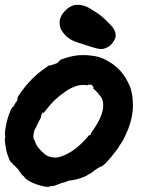

<svg xmlns="http://www.w3.org/2000/svg" viewBox="-34 -714 601 787"><path d="M297 -488Q320 -489 341 -486Q358 -484 372 -480Q396 -472 411 -462Q414 -460 417 -458Q428 -453 446 -437Q474 -411 490 -378Q495 -368 499 -359Q508 -334 510 -303Q512 -281 510 -260Q507 -233 500 -211Q499 -208 497 -201Q491 -182 484 -168Q483 -165 480.5 -160Q478 -155 476 -150.5Q474 -146 470.5 -139.5Q467 -133 464.5 -129.5Q462 -126 457 -119Q452 -109 447 -103Q444 -100 441 -95Q422 -69 398 -44Q385 -32 382 -32Q379 -32 375 -29Q372 -27 370 -26Q365 -24 354 -16Q347 -10 344.5 -8Q342 -6 336 -3Q330 0 325 3.5Q320 7 317 8Q314 9 310 11Q301 15 281 21Q273 23 260 25Q250 25 239 30Q236 31 231 33Q217 36 204.5 41.5Q192 47 185 48Q179 48 179 49Q180 49 175.5 49Q171 49 168 50H166L167 51L169 53L164 52Q152 52 141 49Q111 42 89 30Q70 20 66 12Q64 9 59 5Q54 1 52.5 -2Q51 -5 48 -8.5Q45 -12 45 -12.5Q45 -13 43 -16Q41 -19 41 -19.5Q41 -20 36.5 -24Q32 -28 28.5 -32Q25 -36 23.5 -36.5Q22 -37 20 -40Q16 -46 13 -48Q11 -48 9 -51Q1 -65 1 -69Q1 -69 -1 -74.5Q-3 -80 -5 -85Q-10 -103 -11 -114Q-12 -118 -12.5 -122.5Q-13 -127 -14 -138V-149L-13 -150Q-11 -153 -13 -159Q-14 -163 -14 -169Q-13 -182 -9 -202Q-3 -233 10 -263L17 -276V-275Q18 -274 19 -275Q21 -276 25.5 -285Q30 -294 31 -295Q35 -298 36 -301Q37 -303 36.5 -303Q36 -303 37 -305Q40 -311 37 -313Q37 -313 43 -323Q90 -394 154 -437Q168 -447 169 -447Q169 -447 170 -446Q172 -444 179 -448Q183 -450 185.5 -450Q188 -450 192 -452Q196 -454 196 -454L200 -455Q199 -455 199.5 -455.5Q200 -456 201 -456Q202 -457 203.5 -458.5Q205 -460 205 -460Q205 -461 205.5 -461Q206 -461 207 -462Q209 -463 210.5 -464.5Q212 -466 211.5 -467Q211 -468 211 -468Q213 -469 231 -475Q266 -487 297 -488ZM327 -366Q326 -366 326 -365Q326 -364 319 -365H318Q314 -366 305 -366Q293 -366 277 -361Q267 -357 258 -353Q242 -345 233 -338Q230 -336 225 -332Q188 -307 152 -260Q150 -257 149 -256Q148 -255 146 -252Q144 -249 144 -249Q144 -249 144 -251.5Q144 -254 143 -254Q140 -253 137 -246Q135 -243 134.5 -237.5Q134 -232 131.5 -228Q129 -224 125 -215.5Q121 -207 118 -202Q115 -193 111 -188Q106 -182 103 -160Q102 -142 107 -140Q108 -139 108 -139Q108 -136 114 -123Q119 -112 131.5 -99Q144 -86 155 -78Q167 -71 183 -69Q192 -67 203 -69Q214 -71 223 -75Q276 -95 326 -154Q332 -161 334 -161Q339 -161 339 -165Q339 -166 338 -166Q337 -166 337 -166Q337 -166 342 -173Q370 -211 382 -244Q389 -265 389 -281Q389 -289 388 -294Q387 -303 383 -311Q379 -319 371 -328Q363 -338 351 -349Q347 -352 348 -353Q350 -355 349 -357Q348 -361 345 -362Q344 -362 344.5 -362.5Q345 -363 343.5 -364.5Q342 -366 340.5 -366.5Q339 -367 333.5 -367Q328 -367 327 -366ZM278 -694Q292 -695 305 -692Q320 -688 334 -680Q339 -677 341 -675Q344 -674 347.5 -671.5Q351 -669 356 -666Q361 -663 366.5 -659Q372 -655 375 -653Q378 -651 383 -647Q396 -636 419 -612Q439 -592 440 -572Q440 -567 440 -563Q438 -554 432 -545Q421 -527 406 -520Q401 -518 397 -516Q391 -513 379 -513Q366 -513 318 -529Q312 -531 304.5 -533.5Q297 -536 292 -537.5Q287 -539 281 -541Q253 -550 234 -569Q221 -583 215 -596Q212 -604 211 -611Q206 -644 235 -672Q255 -692 278 -694Z"/></svg>

Font: TT2020 Style B
Style: Italic
Weight: 400
Italic angle: -15°
Version: Version 0.2.000